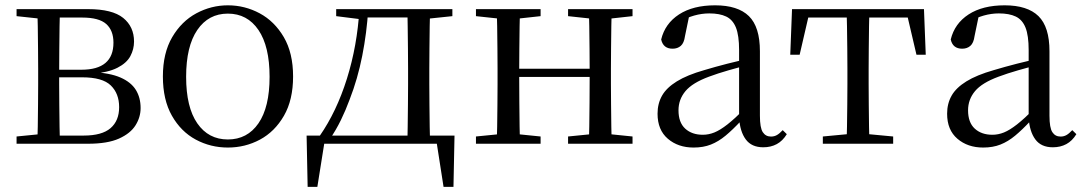

<svg xmlns="http://www.w3.org/2000/svg" viewBox="-20 -551 4156 736"><path d="M43.5 0V-27.8L152.7 -38.6L166.2 -31.3H300.6Q370.8 -31.3 403.7 -59.7Q436.7 -88.1 436.7 -140.4Q436.7 -192.3 404.8 -223.4Q373 -254.6 294.6 -254.6H166.2V-283.7H292Q414.9 -283.7 414.9 -387.5Q414.9 -434.3 387.2 -459Q359.4 -483.7 295 -483.7H166.2L152.7 -477.4L43.5 -489.1V-516H317.6Q410.5 -516 452.2 -482.3Q493.8 -448.6 493.8 -391.7Q493.8 -362.3 479.7 -335.8Q465.5 -309.3 430.1 -291.2Q394.7 -273.1 330.5 -267.5L333.1 -274.5Q400.6 -271.7 441.4 -254Q482.1 -236.3 500.6 -206.6Q519 -177 519 -136.9Q519 -101.9 499.6 -70.8Q480.2 -39.6 436.2 -19.8Q392.2 0 317.6 0ZM123.1 0Q124.3 -24.4 124.8 -65.3Q125.3 -106.3 125.8 -150.3Q126.3 -194.3 126.3 -228.5V-288.3Q126.3 -321.7 125.8 -365.7Q125.3 -409.7 124.8 -450.7Q124.3 -491.8 123.1 -516H209.8Q208.8 -491.8 208.3 -450.2Q207.8 -408.7 207.3 -361.2Q206.8 -313.7 206.8 -272V-228.5Q206.8 -194.3 207.3 -150.3Q207.8 -106.3 208.3 -65.3Q208.8 -24.4 209.8 0Z M853.5 14.6Q787.2 14.6 730.4 -15.9Q673.6 -46.5 639 -107.4Q604.4 -168.3 604.4 -257.8Q604.4 -347.6 640.1 -408.5Q675.7 -469.3 732.7 -500Q789.7 -530.6 853.5 -530.6Q918.2 -530.6 975.2 -500.1Q1032.2 -469.5 1067.9 -408.7Q1103.5 -347.8 1103.5 -257.8Q1103.5 -168 1068.4 -107.2Q1033.3 -46.3 976.5 -15.8Q919.7 14.6 853.5 14.6ZM853.5 -16.4Q928 -16.4 970.7 -78.2Q1013.4 -140.1 1013.4 -256.6Q1013.4 -373.4 970.7 -436.1Q928 -498.8 853.5 -498.8Q779.1 -498.8 736.3 -436.1Q693.5 -373.4 693.5 -256.6Q693.5 -140.1 736.3 -78.2Q779.1 -16.4 853.5 -16.4Z M1676.9 0H1201.9L1226.2 -21.1L1196.5 165.4H1159.3L1155.3 -31.1H1722.3L1718.3 165.4H1680.3L1651.2 -21.5ZM1541.1 0Q1542.3 -24.4 1542.8 -65.3Q1543.3 -106.3 1543.8 -150.3Q1544.3 -194.3 1544.3 -228.5V-288.3Q1544.3 -321.7 1543.8 -365.7Q1543.3 -409.7 1542.8 -450.7Q1542.3 -491.8 1541.1 -516H1628.7Q1627.7 -491.8 1627.2 -450.7Q1626.7 -409.7 1626.2 -365.7Q1625.7 -321.7 1625.7 -288.3V-228.5Q1625.7 -194.3 1626.2 -150.3Q1626.7 -106.3 1627.2 -65.3Q1627.7 -24.4 1628.7 0ZM1268.7 -489.1V-516H1370.7V-477.4H1361.6ZM1586.1 -477.4V-516H1714.1V-489.1L1602.5 -477.4ZM1205.8 -30.4Q1270.2 -123.1 1309.8 -249.2Q1349.4 -375.4 1357.8 -516H1391.6Q1386 -425.3 1368.6 -337.1Q1351.2 -248.8 1320.2 -169.3Q1305.3 -128.8 1286.7 -90.6Q1268.1 -52.5 1245.1 -19.1V-6.8ZM1370.7 -484.1V-516H1587.9V-484.1Z M1884.1 0Q1885.3 -24.4 1885.8 -65.4Q1886.3 -106.3 1886.8 -150.3Q1887.3 -194.3 1887.3 -228.5V-288.3Q1887.3 -321.7 1886.8 -365.7Q1886.3 -409.8 1885.8 -450.8Q1885.3 -491.8 1884.1 -516H1973.3Q1972.3 -491.7 1971.8 -450.1Q1971.3 -408.6 1970.8 -363Q1970.3 -317.5 1970.3 -279.8V-260.2Q1970.3 -210.2 1970.8 -159.3Q1971.3 -108.5 1971.8 -66.4Q1972.3 -24.3 1973.3 0ZM2236.4 0Q2238.4 -24.3 2238.9 -66.4Q2239.4 -108.5 2239.9 -159.3Q2240.4 -210.2 2240.4 -260.2V-279.8Q2240.4 -317.4 2239.9 -363.1Q2239.4 -408.7 2238.9 -450.2Q2238.4 -491.7 2236.4 -516H2324.9Q2323.9 -491.7 2323.4 -450.7Q2322.9 -409.7 2322.4 -365.7Q2321.9 -321.7 2321.9 -288.3V-228.5Q2321.9 -194.3 2322.4 -150.3Q2322.9 -106.3 2323.4 -65.4Q2323.9 -24.4 2324.9 0ZM1804.5 0V-27.8L1913.7 -38.6H1945.7L2052.3 -27.8V0ZM1804.5 -489.1V-516H2052.3V-489.1L1945.7 -477.4H1913.7ZM2157.6 0V-27.8L2265.8 -38.6H2298.8L2404.7 -27.8V0ZM2157.6 -489.1V-516H2404.7V-489.1L2298.8 -477.4H2265.8ZM1928 -256V-287.5H2280.9V-256Z M2638.7 14.6Q2579.5 14.6 2540.1 -19.1Q2500.6 -52.8 2500.6 -115.1Q2500.6 -153.9 2517.8 -184.3Q2534.9 -214.6 2574.4 -239Q2613.9 -263.5 2679.9 -282.3Q2721.8 -294.9 2767.8 -306.7Q2813.8 -318.5 2853.8 -327.7V-303.3Q2813.8 -293.3 2772.7 -281.5Q2731.6 -269.7 2697.6 -257Q2634.3 -233.6 2607.6 -201.7Q2580.9 -169.7 2580.9 -128.2Q2580.9 -81.6 2606.5 -58Q2632.2 -34.4 2674.1 -34.4Q2696.6 -34.4 2718.6 -43.3Q2740.6 -52.2 2768.7 -74.2Q2796.7 -96.3 2834.8 -134.4L2843.5 -87.1H2819.9Q2788.7 -53.7 2761.5 -31.1Q2734.2 -8.4 2705.1 3.1Q2676 14.6 2638.7 14.6ZM2905.8 13.6Q2861.1 13.6 2838.8 -16.6Q2816.5 -46.7 2813.2 -99.7V-103.3V-359Q2813.2 -415 2801.1 -445.3Q2788.9 -475.6 2763.7 -487.6Q2738.6 -499.6 2699 -499.6Q2670.3 -499.6 2641.1 -491.4Q2611.9 -483.2 2578.7 -464.7L2622.2 -491.9L2605.8 -412.7Q2602.2 -386 2589.7 -375.2Q2577.1 -364.3 2558.4 -364.3Q2522.2 -364.3 2514.5 -399.7Q2529.4 -461 2583.1 -495.8Q2636.8 -530.6 2721.2 -530.6Q2808.5 -530.6 2850.8 -489.2Q2893 -447.8 2893 -354.6V-107.7Q2893 -60.8 2904.1 -44.2Q2915.1 -27.5 2935.4 -27.5Q2948 -27.5 2958 -33.2Q2968 -38.8 2980.4 -52.1L2996.1 -36.7Q2980.2 -10.7 2957.6 1.4Q2935 13.6 2905.8 13.6Z M3009.3 -341.2 3016.1 -516H3521.9L3528.7 -341.2H3493.1L3452.8 -513.4L3495.2 -483.7H3042.7L3085.2 -513.4L3045.3 -341.2ZM3134.2 0V-27.8L3248.9 -38.6H3289.3L3403.8 -27.8V0ZM3225.2 0Q3226.2 -24.4 3226.8 -65.3Q3227.4 -106.3 3227.9 -150.3Q3228.4 -194.3 3228.4 -228.5V-288.3Q3228.4 -321.7 3227.9 -365.7Q3227.4 -409.7 3226.8 -450.7Q3226.2 -491.8 3225.2 -516H3312.8Q3311.8 -491.8 3311.3 -450.7Q3310.8 -409.7 3310.3 -365.7Q3309.8 -321.7 3309.8 -288.3V-228.5Q3309.8 -194.3 3310.3 -150.3Q3310.8 -106.3 3311.3 -65.3Q3311.8 -24.4 3312.8 0Z M3748.7 14.6Q3689.5 14.6 3650.1 -19.1Q3610.6 -52.8 3610.6 -115.1Q3610.6 -153.9 3627.8 -184.3Q3644.9 -214.6 3684.4 -239Q3723.9 -263.5 3789.9 -282.3Q3831.8 -294.9 3877.8 -306.7Q3923.8 -318.5 3963.8 -327.7V-303.3Q3923.8 -293.3 3882.7 -281.5Q3841.6 -269.7 3807.6 -257Q3744.3 -233.6 3717.6 -201.7Q3690.9 -169.7 3690.9 -128.2Q3690.9 -81.6 3716.5 -58Q3742.2 -34.4 3784.1 -34.4Q3806.6 -34.4 3828.6 -43.3Q3850.6 -52.2 3878.7 -74.2Q3906.7 -96.3 3944.8 -134.4L3953.5 -87.1H3929.9Q3898.7 -53.7 3871.5 -31.1Q3844.2 -8.4 3815.1 3.1Q3786 14.6 3748.7 14.6ZM4015.8 13.6Q3971.1 13.6 3948.8 -16.6Q3926.5 -46.7 3923.2 -99.7V-103.3V-359Q3923.2 -415 3911.1 -445.3Q3898.9 -475.6 3873.7 -487.6Q3848.6 -499.6 3809 -499.6Q3780.3 -499.6 3751.1 -491.4Q3721.9 -483.2 3688.7 -464.7L3732.2 -491.9L3715.8 -412.7Q3712.2 -386 3699.7 -375.2Q3687.1 -364.3 3668.4 -364.3Q3632.2 -364.3 3624.5 -399.7Q3639.4 -461 3693.1 -495.8Q3746.8 -530.6 3831.2 -530.6Q3918.5 -530.6 3960.8 -489.2Q4003 -447.8 4003 -354.6V-107.7Q4003 -60.8 4014.1 -44.2Q4025.1 -27.5 4045.4 -27.5Q4058 -27.5 4068 -33.2Q4078 -38.8 4090.4 -52.1L4106.1 -36.7Q4090.2 -10.7 4067.6 1.4Q4045 13.6 4015.8 13.6Z"/></svg>

Font: Noto Serif KR
Style: Regular
Weight: 200
Designer: Ryoko NISHIZUKA 西塚涼子 (kana & ideographs); Frank Grießhammer (Latin, Greek & Cyrillic); Wenlong ZHANG 张文龙 (bopomofo); San
Foundry: Adobe
Version: Version 2.001;hotconv 1.1.0;makeotfexe 2.6.0